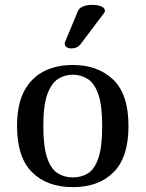

<svg xmlns="http://www.w3.org/2000/svg" viewBox="-20 -769 598 789"><path d="M279 0Q173 0 111.5 -61.5Q50 -123 50 -251Q50 -339 79 -394Q108 -449 159.5 -475.5Q211 -502 279 -502Q382 -502 445 -442Q508 -382 508 -251Q508 -123 447 -61.5Q386 0 279 0ZM279 -40Q315 -40 342 -57Q369 -74 384.5 -120Q400 -166 400 -251Q400 -336 384 -381.5Q368 -427 340.5 -444.5Q313 -462 279 -462Q246 -462 218.5 -444.5Q191 -427 174.5 -381.5Q158 -336 158 -251Q158 -167 173.5 -121Q189 -75 216.5 -57.5Q244 -40 279 -40ZM310 -586Q297 -570 273 -570Q262 -570 254 -575Q246 -580 246 -589Q246 -594 248 -598L300 -723Q306 -737 322.5 -743Q339 -749 357 -749Q382 -749 396.5 -742.5Q411 -736 411 -725Q411 -719 408 -716Z"/></svg>

Font: Marmelad
Style: Regular
Weight: 400
Designer: Manvel Shmavonyan
Foundry: Cyreal
Version: Version 1.110; ttfautohint (v1.8.4.7-5d5b)